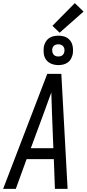

<svg xmlns="http://www.w3.org/2000/svg" viewBox="-32 -1207 554 1227"><path d="M-12 0 270 -735H360L400 0H319L312 -190H138L69 0ZM309 -260 300 -490Q299 -522 298 -553.5Q297 -585 296 -616Q285 -585 273 -553.5Q261 -522 250 -490L165 -260ZM341 -791Q318 -791 297.5 -799Q277 -807 264 -823.5Q251 -840 248 -862.5Q245 -885 248 -908Q251 -923 259 -938Q267 -953 280.5 -962.5Q294 -972 309.5 -975.5Q325 -979 340 -979Q355 -979 370 -976Q385 -973 397 -965.5Q409 -958 417.5 -946.5Q426 -935 430 -921Q434 -907 434.5 -892Q435 -877 433 -862Q430 -847 422 -832Q414 -817 400.5 -807.5Q387 -798 371.5 -794.5Q356 -791 341 -791ZM340 -846Q347 -846 353.5 -847.5Q360 -849 365.5 -853Q371 -857 374.5 -863Q378 -869 379 -876Q381 -885 379.5 -894Q378 -903 372.5 -910Q367 -917 358.5 -920.5Q350 -924 341 -924Q334 -924 328 -922.5Q322 -921 316 -917Q310 -913 306.5 -907Q303 -901 302 -894Q301 -885 302.5 -876Q304 -867 309 -860Q314 -853 322.5 -849.5Q331 -846 340 -846ZM349 -998 303 -1042 446 -1187 502 -1133Z"/></svg>

Font: Iosevka Term Oblique
Style: Regular
Weight: 400
Italic angle: -9°
Monospace: yes
Designer: Belleve Invis
Foundry: Belleve Invis
Version: Version 31.4.0